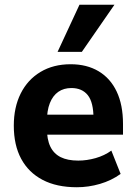

<svg xmlns="http://www.w3.org/2000/svg" viewBox="-20 -776 572 807"><path d="M303 11Q218 11 159 -20Q100 -51 69 -108.5Q38 -166 38 -248Q38 -325 67 -383Q96 -441 150 -473.5Q204 -506 277 -506Q345 -506 394.5 -476.5Q444 -447 470.5 -391Q497 -335 497 -255V-210H159V-294H387L373 -278Q373 -346 349 -376Q325 -406 280 -406Q248 -406 225 -390Q202 -374 189.5 -342.5Q177 -311 177 -263V-239Q177 -190 191.5 -160Q206 -130 235 -115.5Q264 -101 309 -101Q345 -101 382 -111.5Q419 -122 448 -143L487 -45Q448 -17 400 -3Q352 11 303 11ZM222 -558 314 -756H461L324 -558Z"/></svg>

Font: Nunito Sans 10pt SemiCondensed ExtraBold
Style: Regular
Weight: 800
Width: 4
Designer: Vernon Adams
Foundry: Vernon Adams
Version: Version 3.101;gftools[0.9.27]